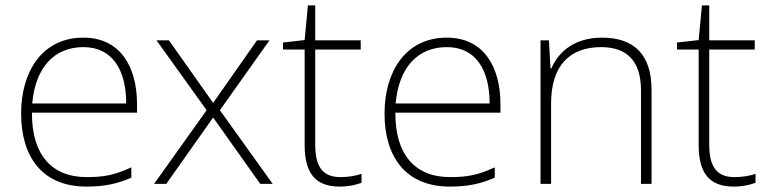

<svg xmlns="http://www.w3.org/2000/svg" viewBox="-20 -679 2837 709"><path d="M288 -540C136 -540 58 -415 58 -260C58 -100 136 10 299 10C365 10 413 0 465 -23V-61C404 -33 365 -25 300 -25C169 -25 97 -110 98 -263H486V-294C486 -434 423 -540 288 -540ZM288 -505C395 -505 446 -421 446 -297H99C111 -432 182 -505 288 -505Z M743 -272 549 0H594L767 -245L941 0H987L792 -272L975 -530H929L767 -299L604 -530H558Z M1237 -25C1168 -25 1144 -68 1144 -146V-496H1312V-530H1144V-659H1117L1105 -531L1025 -522V-496H1105V-143C1105 -43 1142 10 1234 10C1268 10 1293 4 1315 -4V-37C1294 -30 1268 -25 1237 -25Z M1630 -540C1478 -540 1400 -415 1400 -260C1400 -100 1478 10 1641 10C1707 10 1755 0 1807 -23V-61C1746 -33 1707 -25 1642 -25C1511 -25 1439 -110 1440 -263H1828V-294C1828 -434 1765 -540 1630 -540ZM1630 -505C1737 -505 1788 -421 1788 -297H1441C1453 -432 1524 -505 1630 -505Z M2203 -540C2100 -540 2041 -486 2016 -426H2013L2007 -530H1976V0H2015V-297C2015 -437 2084 -505 2200 -505C2294 -505 2347 -455 2347 -345V0H2386V-347C2386 -479 2320 -540 2203 -540Z M2692 -25C2623 -25 2599 -68 2599 -146V-496H2767V-530H2599V-659H2572L2560 -531L2480 -522V-496H2560V-143C2560 -43 2597 10 2689 10C2723 10 2748 4 2770 -4V-37C2749 -30 2723 -25 2692 -25Z"/></svg>

Font: Noto Sans Meetei Mayek ExtraLight
Style: Regular
Weight: 200
Designer: Monotype Design Team and Neelakash Kshetrimayum
Foundry: Monotype Imaging Inc.
Version: Version 2.002